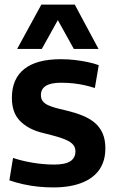

<svg xmlns="http://www.w3.org/2000/svg" viewBox="-20 -810 509 840"><path d="M21 -21 37 -119Q55 -113 77 -107.5Q99 -102 123.5 -98Q148 -94 172 -92Q196 -90 217 -90Q265 -90 287.5 -104.5Q310 -119 310 -148Q310 -164 301 -175.5Q292 -187 274.5 -195.5Q257 -204 231.5 -211.5Q206 -219 173 -227Q138 -235 112 -248.5Q86 -262 67.5 -281Q49 -300 40.5 -325Q32 -350 32 -382Q32 -465 86 -508Q140 -551 246 -551Q279 -551 308 -547.5Q337 -544 363.5 -538.5Q390 -533 412 -525L395 -425Q373 -432 351 -437Q329 -442 303.5 -445Q278 -448 246 -448Q203 -448 181 -434.5Q159 -421 159 -394Q159 -378 167 -367.5Q175 -357 190 -350Q205 -343 227 -337Q249 -331 276 -325Q313 -316 343 -303.5Q373 -291 394.5 -273Q416 -255 428.5 -227.5Q441 -200 441 -161Q441 -124 429.5 -95.5Q418 -67 397 -47Q376 -27 348 -14.5Q320 -2 286 4Q252 10 215 10Q179 10 146 6.5Q113 3 81.5 -4Q50 -11 21 -21ZM55 -596 161 -790H307L411 -596H303L233 -722L163 -596Z"/></svg>

Font: Georama ExtraCondensed Thin SemiBold
Style: Regular
Weight: 600
Version: Version 1.001